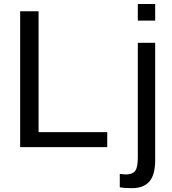

<svg xmlns="http://www.w3.org/2000/svg" viewBox="-20 -745 873 972"><path d="M82 0H522.9V-76.2H175.3V-688H82ZM677.7 -640.6H765.6V-724.6H677.7ZM765.6 65.4V-528.3H677.7V52.2C677.7 86.1 673.2 108.9 664.1 120.6C654.9 132.3 639.2 138.2 616.7 138.2L586.4 135.3V203.1C602.7 206.1 623.4 207.5 648.4 207.5C687.5 207.5 716.8 196.3 736.3 173.8C755.9 151.4 765.6 115.2 765.6 65.4Z"/></svg>

Font: Arimo
Style: Regular
Weight: 400
Designer: Steve Matteson
Foundry: Monotype Imaging Inc.
Version: Version 1.32